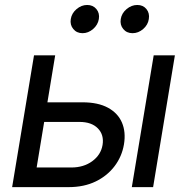

<svg xmlns="http://www.w3.org/2000/svg" viewBox="-20 -768 768 788"><path d="M161.6 -348.1H318.4Q382.3 -348.1 423.1 -325.9Q463.9 -303.7 480.5 -264.9Q497.1 -226.1 488.8 -175.8Q480.5 -126 450.4 -86.2Q420.4 -46.4 372.6 -23.2Q324.7 0 261.7 0H29.8L119.6 -541H206.5L130.4 -80.6H272.9Q323.2 -80.6 358.6 -106.4Q394 -132.3 400.9 -172.9Q407.7 -214.4 381.8 -241Q356 -267.6 306.2 -267.6H147.9ZM521 0 610.8 -541H697.8L608.4 0ZM523.9 -631.8Q500 -631.8 485.8 -648.9Q471.7 -666 475.6 -689.9Q479.5 -713.9 499.5 -730.7Q519.5 -747.6 543.5 -747.6Q567.4 -747.6 581.1 -730.7Q594.7 -713.9 590.8 -689.9Q587.4 -666 567.6 -648.9Q547.9 -631.8 523.9 -631.8ZM318.8 -631.8Q294.9 -631.8 280.8 -648.9Q266.6 -666 270.5 -689.9Q274.4 -713.9 294.2 -730.7Q314 -747.6 337.9 -747.6Q361.8 -747.6 375.7 -730.7Q389.6 -713.9 385.7 -689.9Q381.8 -666 362.1 -648.9Q342.3 -631.8 318.8 -631.8Z"/></svg>

Font: Inter 17pt
Style: Italic
Weight: 400
Italic angle: -9.3988°
Version: Version 4.001;git-66647c0bb